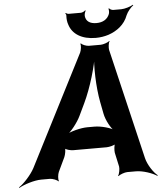

<svg xmlns="http://www.w3.org/2000/svg" viewBox="-113 -968 890 1057"><g transform="rotate(-5 332.5 -440.0)"><path d="M491 -112 508 -34C510 -21 505 7 498 16L501 18C508 10 536 0 550 0H598C637 0 690 19 713 35L716 32C693 15 663 -31 654 -68L509 -679C507 -691 509 -718 516 -726L514 -728C507 -720 479 -711 466 -711H400C387 -711 363 -720 358 -728L354 -726C359 -718 355 -691 349 -678L37 -67C18 -31 -24 15 -51 32L-49 35C-23 19 36 0 75 0H123C137 0 163 10 168 18L171 16C166 7 169 -21 175 -34L212 -112C218 -125 224 -156 219 -164L216 -162C221 -153 250 -146 264 -146H449C463 -146 494 -153 501 -162L498 -164C491 -156 489 -125 491 -112ZM315 -331 347 -398C387 -482 420 -597 429 -664H425C416 -597 419 -482 435 -398L448 -331C455 -295 481 -247 502 -230L504 -234C483 -250 429 -265 392 -265H353C316 -265 258 -250 233 -234L236 -231C260 -247 298 -295 315 -331ZM453 -832C417 -832 395 -847 392 -876C391 -884 395 -900 400 -905L396 -907C392 -902 380 -896 372 -896H304C299 -896 292 -900 289 -902L286 -899C289 -897 292 -891 291 -886C290 -869 292 -852 297 -838C313 -784 365 -751 442 -751C467 -751 491 -755 513 -762C560 -778 603 -809 622 -861C630 -880 650 -903 663 -912L661 -915C647 -906 615 -896 595 -896H551C543 -896 531 -902 529 -907L525 -905C528 -900 528 -884 525 -876C514 -847 488 -832 453 -832Z"/></g></svg>

Font: Asimov
Style: EdgeIt
Weight: 500
Designer: Google
Version: Version 2.000980: 2014